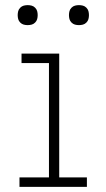

<svg xmlns="http://www.w3.org/2000/svg" viewBox="-20 -729 415 749"><path d="M56 0V-37H171V-483H64V-520H211V-37H319V0ZM288 -631Q280 -631 272.5 -633Q265 -635 259 -641Q253 -647 251 -654.5Q249 -662 249 -670Q249 -678 251 -685.5Q253 -693 259 -699Q265 -705 272.5 -707Q280 -709 288 -709Q296 -709 303.5 -707Q311 -705 317 -699Q323 -693 325 -685.5Q327 -678 327 -670Q327 -662 325 -654.5Q323 -647 317 -641Q311 -635 303.5 -633Q296 -631 288 -631ZM88 -631Q80 -631 72.5 -633Q65 -635 59 -641Q53 -647 51 -654.5Q49 -662 49 -670Q49 -678 51 -685.5Q53 -693 59 -699Q65 -705 72.5 -707Q80 -709 88 -709Q96 -709 103.5 -707Q111 -705 117 -699Q123 -693 125 -685.5Q127 -678 127 -670Q127 -662 125 -654.5Q123 -647 117 -641Q111 -635 103.5 -633Q96 -631 88 -631Z"/></svg>

Font: Zed Sans Extralight
Style: Regular
Weight: 200
Designer: Belleve Invis
Foundry: Belleve Invis
Version: Version 1.0.0; ttfautohint (v1.8.4)